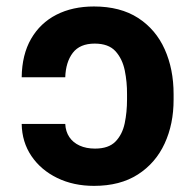

<svg xmlns="http://www.w3.org/2000/svg" viewBox="-20 -573 612 602"><path d="M48 -184.5H184.6Q185.7 -160.6 197.4 -143.2Q209 -125.9 229.7 -116.5Q250.4 -107.1 278 -107.1Q320.6 -107.1 342.1 -129.2Q363.6 -151.3 371 -186.4Q378.3 -221.5 378.3 -261V-277.9Q378.6 -315.7 371.2 -352.1Q363.7 -388.6 342 -412.5Q320.2 -436.3 276.9 -436.3Q230.5 -436.3 208.3 -407.4Q186.2 -378.5 184.6 -330.7H48Q48.9 -401.8 77.5 -451.3Q106.1 -500.8 156.8 -526.8Q207.5 -552.7 274.5 -552.7Q357.3 -552.7 413 -516.7Q468.6 -480.6 496.4 -418.5Q524.3 -356.3 524.3 -277.9V-261Q524.5 -184.3 496.2 -123Q467.9 -61.6 412.2 -25.9Q356.6 9.8 274.8 9.8Q210.4 9.8 159.4 -15Q108.4 -39.8 78.6 -83.7Q48.9 -127.6 48 -184.5Z"/></svg>

Font: Inter Variable LoSnoCo
Style: Regular
Weight: 400
Designer: Rasmus Andersson
Foundry: rsms
Version: Version 4.000;git-a52131595; featfreeze: case,dlig,ss01,ss02